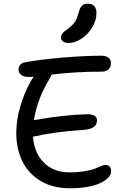

<svg xmlns="http://www.w3.org/2000/svg" viewBox="-20 -1010 666 1037"><path d="M350.1 -777.8Q331.1 -777.8 320.1 -786.1Q309.1 -794.4 309.1 -808.1Q309.1 -817.9 315.2 -826.4Q321.3 -835 326.9 -839.6Q332.5 -844.2 351.1 -857.9Q375.5 -877 385.7 -893.8Q396 -910.6 404.8 -941.9Q411.6 -968.8 422.9 -979.5Q434.1 -990.2 451.2 -990.2Q501 -990.2 501 -939.9Q501 -899.9 477.8 -861.8Q454.6 -823.7 419.7 -800.8Q384.8 -777.8 350.1 -777.8ZM164.1 -272.9 158.2 -272Q164.1 -184.6 217 -131.8Q270 -79.1 353 -79.1Q400.4 -79.1 437.7 -85.4Q475.1 -91.8 492.7 -99.1Q510.3 -106.4 525.1 -112.8Q540 -119.1 547.9 -119.1Q580.1 -119.1 580.1 -85Q580.1 -48.8 521 -21Q461.9 6.8 356 6.8Q265.6 6.8 199.7 -32.5Q133.8 -71.8 100.8 -138.9Q67.9 -206.1 67.9 -293Q67.9 -358.9 88.1 -429.9Q108.4 -501 140.1 -560.1Q154.3 -585.9 162.1 -595.2Q153.3 -594.2 137.2 -594.2Q109.4 -594.2 94.7 -605.2Q80.1 -616.2 80.1 -634.8Q80.1 -647 87.6 -658Q95.2 -668.9 111.8 -672.9Q202.6 -689.5 321 -699.2Q439.5 -709 525.9 -709Q552.7 -709 565.9 -698.5Q579.1 -688 579.1 -669.9Q579.1 -648.4 566.4 -635.7Q553.7 -623 527.8 -623Q385.7 -623 257.8 -606.9Q256.8 -601.1 251 -589.8Q181.6 -479 163.1 -360.8Q170.9 -362.8 173.8 -362.8Q325.2 -389.6 450.2 -393.1Q503.9 -393.1 503.9 -359.9Q503.9 -311.5 425.8 -308.1Q279.3 -298.8 164.1 -272.9Z"/></svg>

Font: Shantell Sans Normal
Style: Regular
Weight: 400
Designer: Stephen Nixon, Anya Danilova, Shantell Martin
Foundry: Arrow Type
Version: Version 1.006;[559af2be0]